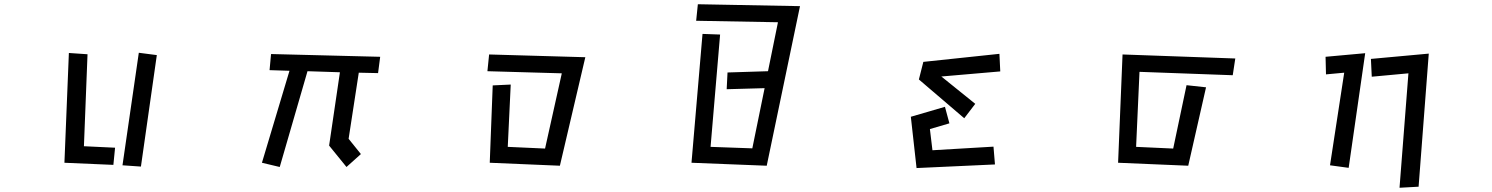

<svg xmlns="http://www.w3.org/2000/svg" viewBox="-20 -767 7040 906"><path d="M635 -518 720 -507 645 19 558 13ZM305 -517 393 -511 376 -77 523 -70 515 11 284 1Z M1533 -80 1584 -426 1431 -431 1300 21 1216 1 1346 -433 1252 -436 1259 -512 1774 -499 1764 -422 1673 -424 1625 -112 1683 -40 1615 21Z M2305 -364 2390 -368 2376 -74 2552 -66 2631 -421 2280 -431 2288 -510 2742 -497 2622 15 2291 1Z M3295 -607 3378 -604 3333 -74 3530 -67 3588 -351 3409 -346 3413 -425 3604 -431 3651 -662 3265 -669 3273 -747 3755 -738 3598 15 3243 1Z M4337 -475 4696 -513 4700 -430 4422 -406 4582 -277 4530 -209 4316 -392ZM4278 -216 4439 -263 4460 -185 4368 -158 4380 -58 4668 -75 4675 9 4305 26Z M5277 -510 5809 -491 5797 -412 5357 -428 5341 -74 5516 -66 5579 -365 5671 -355 5587 15 5256 1Z M6323 -424 6237 -416 6235 -499 6422 -516 6344 25 6256 13ZM6626 -421 6453 -405 6449 -489 6722 -514 6674 114 6584 119Z"/></svg>

Font: Stick
Style: Regular
Weight: 400
Designer: Fontworks Inc.
Foundry: Fontworks Inc.
Version: Version 1.100